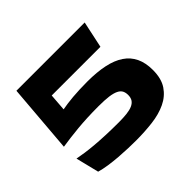

<svg xmlns="http://www.w3.org/2000/svg" viewBox="-159 -912 1131 1131"><g transform="rotate(-45 406.5 -347.0)"><path d="M388.4 6Q359.9 6 322.3 4.8Q284.7 3.5 245.2 0.5Q205.7 -2.5 167.8 -8.1Q130 -13.8 99.9 -22.5L64.1 -167.2Q91.4 -161.9 123.5 -157.3Q155.5 -152.7 195.1 -149.3Q234.7 -145.9 283.2 -143.9Q331.7 -141.8 391.8 -141.8Q429.9 -141.8 458.5 -145.1Q487.2 -148.4 506.4 -156.9Q525.6 -165.4 535.1 -179.9Q544.6 -194.4 544.6 -217Q544.6 -237.1 537.2 -251.4Q529.8 -265.8 510.7 -275.3Q491.7 -284.8 458.6 -289.3Q425.5 -293.7 373.6 -293.7Q323.2 -293.7 279.9 -291.7Q236.7 -289.7 198.8 -286.1Q161 -282.6 127.1 -278.2Q93.2 -273.8 61.1 -269L96.5 -700H665.2L629.6 -533.2H223.8L215.7 -425.9Q233.4 -429.4 256.3 -432.5Q279.2 -435.7 306.5 -438.1Q333.8 -440.5 365 -441.7Q396.2 -443 430 -443Q509.8 -443 570.1 -430.2Q630.3 -417.5 670.7 -390.2Q711.1 -363 731.5 -320.3Q751.8 -277.7 751.8 -218Q751.8 -146 721.9 -102Q692.1 -58 641.8 -34Q591.5 -10 525.8 -2Q460.1 6 388.4 6Z"/></g></svg>

Font: Science Gothic
Style: Regular
Weight: 400
Designer: Thomas Phinney, Vassil Kateliev, Brandon Buerkle
Foundry: Font Detective LLC
Version: Version 1.018